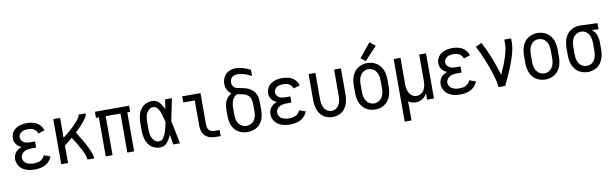

<svg xmlns="http://www.w3.org/2000/svg" viewBox="-55 -1394 7109 2222"><g transform="rotate(-10 3500.0 -282.5)"><path d="M251 8Q214 8 178 0.5Q142 -7 110.5 -27Q79 -47 61.5 -80.5Q44 -114 44 -151Q44 -179 56 -205Q68 -231 90.5 -248.5Q113 -266 140 -276L142 -277Q133 -280 124 -285Q95 -300 77.5 -328.5Q60 -357 60 -390Q60 -424 76 -455Q92 -486 120.5 -504.5Q149 -523 182.5 -530.5Q216 -538 250 -538Q290 -538 328.5 -527Q367 -516 396.5 -487Q426 -458 437 -420L361 -396Q355 -419 337.5 -436Q320 -453 296.5 -459.5Q273 -466 250 -466Q225 -466 200 -459.5Q175 -453 157.5 -433.5Q140 -414 140 -389Q140 -364 158 -344Q176 -324 200.5 -318Q225 -312 250 -312H307V-240H250Q221 -240 193 -232.5Q165 -225 144.5 -203Q124 -181 124 -152Q124 -130 136 -111Q148 -92 167.5 -82Q187 -72 208 -68Q229 -64 251 -64Q350 -64 379 -137L453 -110Q438 -71 406 -42.5Q374 -14 333.5 -3Q293 8 251 8Z M560 0V-530H640V-297L654 -308Q671 -321 688 -335Q705 -349 721.5 -363.5Q738 -378 754 -392.5Q770 -407 785.5 -422.5Q801 -438 814.5 -454.5Q828 -471 842 -489.5Q856 -508 856 -530H940Q940 -504 925 -482Q910 -460 894 -440Q878 -420 861 -401.5Q844 -383 826 -365.5Q808 -348 791 -331Q948 -84 948 0H868Q868 -72 733 -280Q722 -271 712 -262Q692 -246 672 -230Q656 -217 640 -205V0Z M1083 0V-458H1049V-530H1451V-458H1417V0H1337V-458H1163V0Z M1720 8Q1679 8 1642 -11Q1605 -30 1583 -65Q1561 -100 1552.5 -139.5Q1544 -179 1544 -220V-310Q1544 -351 1552.5 -390.5Q1561 -430 1583 -465Q1605 -500 1642 -519Q1679 -538 1720 -538Q1782 -538 1820 -481Q1842 -449 1857 -417Q1860 -437 1863 -457L1865 -472L1867 -482L1868 -491Q1871 -511 1874 -530H1954L1952 -520L1950 -511L1946 -491L1939 -457L1937 -447L1936 -442L1934 -432L1932 -423L1930 -413L1929 -408L1927 -398L1925 -389Q1915 -337 1904 -286L1900 -269Q1903 -257 1906 -244L1910 -225L1912 -215L1917 -191L1920 -176Q1926 -149 1931 -122L1933 -112L1937 -93L1939 -83Q1943 -61 1948 -39L1950 -29L1956 0H1876Q1873 -17 1871 -34L1869 -44L1868 -53L1865 -73L1862 -92L1860 -102L1858 -118Q1842 -83 1820 -49Q1782 8 1720 8ZM1720 -64Q1756 -64 1777.5 -99Q1799 -134 1809 -169Q1819 -204 1827 -240Q1830 -254 1833 -269L1828 -291Q1820 -327 1810 -361.5Q1800 -396 1778.5 -431Q1757 -466 1720 -466Q1686 -466 1662 -438.5Q1638 -411 1631 -377.5Q1624 -344 1624 -310V-220Q1624 -186 1631 -152.5Q1638 -119 1662 -91.5Q1686 -64 1720 -64Z M2369 0Q2338 0 2307.5 -9.5Q2277 -19 2254 -41Q2231 -63 2220.5 -93.5Q2210 -124 2210 -155V-458H2075V-530H2290V-155Q2290 -133 2299 -113Q2308 -93 2327.5 -82.5Q2347 -72 2369 -72H2434V0Z M2750 8Q2708 8 2668.5 -7.5Q2629 -23 2601.5 -55.5Q2574 -88 2563 -128.5Q2552 -169 2552 -211V-298Q2552 -336 2564.5 -373Q2577 -410 2604 -437Q2622 -455 2643 -466Q2631 -473 2620 -483Q2599 -503 2589 -530.5Q2579 -558 2579 -587Q2579 -629 2599.5 -668Q2620 -707 2659.5 -725Q2699 -743 2741 -743Q2821 -743 2912 -694V-622Q2819 -671 2750 -671Q2727 -671 2704.5 -662.5Q2682 -654 2670.5 -633Q2659 -612 2659 -589Q2659 -563 2675 -541.5Q2691 -520 2717 -515Q2743 -510 2768 -505.5Q2793 -501 2817.5 -493.5Q2842 -486 2864.5 -473Q2887 -460 2904.5 -441Q2922 -422 2932.5 -398Q2943 -374 2945.5 -348.5Q2948 -323 2948 -298V-211Q2948 -169 2937 -128.5Q2926 -88 2898.5 -55.5Q2871 -23 2831.5 -7.5Q2792 8 2750 8ZM2750 -64Q2777 -64 2801.5 -76Q2826 -88 2841 -110Q2856 -132 2862 -158.5Q2868 -185 2868 -211V-298Q2868 -326 2861 -354.5Q2854 -383 2832 -402.5Q2810 -422 2781.5 -429.5Q2753 -437 2725 -441Q2715 -443 2704 -445Q2692 -439 2681 -430Q2652 -404 2642 -369Q2632 -334 2632 -298V-211Q2632 -185 2638 -158.5Q2644 -132 2659 -110Q2674 -88 2698.5 -76Q2723 -64 2750 -64Z M3251 8Q3214 8 3178 0.5Q3142 -7 3110.5 -27Q3079 -47 3061.5 -80.5Q3044 -114 3044 -151Q3044 -179 3056 -205Q3068 -231 3090.5 -248.5Q3113 -266 3140 -276L3142 -277Q3133 -280 3124 -285Q3095 -300 3077.5 -328.5Q3060 -357 3060 -390Q3060 -424 3076 -455Q3092 -486 3120.5 -504.5Q3149 -523 3182.5 -530.5Q3216 -538 3250 -538Q3290 -538 3328.5 -527Q3367 -516 3396.5 -487Q3426 -458 3437 -420L3361 -396Q3355 -419 3337.5 -436Q3320 -453 3296.5 -459.5Q3273 -466 3250 -466Q3225 -466 3200 -459.5Q3175 -453 3157.5 -433.5Q3140 -414 3140 -389Q3140 -364 3158 -344Q3176 -324 3200.5 -318Q3225 -312 3250 -312H3307V-240H3250Q3221 -240 3193 -232.5Q3165 -225 3144.5 -203Q3124 -181 3124 -152Q3124 -130 3136 -111Q3148 -92 3167.5 -82Q3187 -72 3208 -68Q3229 -64 3251 -64Q3350 -64 3379 -137L3453 -110Q3438 -71 3406 -42.5Q3374 -14 3333.5 -3Q3293 8 3251 8Z M3750 8Q3708 8 3669 -9.5Q3630 -27 3605 -61.5Q3580 -96 3570 -137Q3560 -178 3560 -220V-530H3640V-220Q3640 -193 3645 -166.5Q3650 -140 3663 -116.5Q3676 -93 3699.5 -78.5Q3723 -64 3750 -64Q3777 -64 3800.5 -78.5Q3824 -93 3837 -116.5Q3850 -140 3855 -166.5Q3860 -193 3860 -220V-530H3940V-220Q3940 -178 3930 -137Q3920 -96 3895 -61.5Q3870 -27 3831 -9.5Q3792 8 3750 8Z M4238 -563 4183 -606 4317 -770 4383 -718ZM4250 8Q4207 8 4167 -9Q4127 -26 4100.5 -60Q4074 -94 4063 -135.5Q4052 -177 4052 -220V-310Q4052 -353 4063 -394.5Q4074 -436 4100.5 -470Q4127 -504 4167 -521Q4207 -538 4250 -538Q4293 -538 4333 -521Q4373 -504 4399.5 -470Q4426 -436 4437 -394.5Q4448 -353 4448 -310V-220Q4448 -177 4437 -135.5Q4426 -94 4399.5 -60Q4373 -26 4333 -9Q4293 8 4250 8ZM4250 -64Q4278 -64 4302.5 -77.5Q4327 -91 4342 -114.5Q4357 -138 4362.5 -165Q4368 -192 4368 -220V-310Q4368 -338 4362.5 -365Q4357 -392 4342 -415.5Q4327 -439 4302.5 -452.5Q4278 -466 4250 -466Q4222 -466 4197.5 -452.5Q4173 -439 4158 -415.5Q4143 -392 4137.5 -365Q4132 -338 4132 -310V-220Q4132 -192 4137.5 -165Q4143 -138 4158 -114.5Q4173 -91 4197.5 -77.5Q4222 -64 4250 -64Z M4560 205V-530H4640V-220Q4640 -193 4645 -166.5Q4650 -140 4663 -116.5Q4676 -93 4699.5 -78.5Q4723 -64 4750 -64Q4777 -64 4800.5 -78.5Q4824 -93 4837 -116.5Q4850 -140 4855 -167Q4860 -191 4860 -215V-220V-530H4940V0H4860V-76Q4850 -58 4837 -42Q4816 -18 4786.5 -5Q4757 8 4725 8Q4694 8 4664 -5Q4650 -11 4639 -19V-10V0V15L4640 24V34Q4640 56 4640 78V88V98V205Z M5251 8Q5214 8 5178 0.5Q5142 -7 5110.5 -27Q5079 -47 5061.5 -80.5Q5044 -114 5044 -151Q5044 -179 5056 -205Q5068 -231 5090.5 -248.5Q5113 -266 5140 -276L5142 -277Q5133 -280 5124 -285Q5095 -300 5077.5 -328.5Q5060 -357 5060 -390Q5060 -424 5076 -455Q5092 -486 5120.5 -504.5Q5149 -523 5182.5 -530.5Q5216 -538 5250 -538Q5290 -538 5328.5 -527Q5367 -516 5396.5 -487Q5426 -458 5437 -420L5361 -396Q5355 -419 5337.5 -436Q5320 -453 5296.5 -459.5Q5273 -466 5250 -466Q5225 -466 5200 -459.5Q5175 -453 5157.5 -433.5Q5140 -414 5140 -389Q5140 -364 5158 -344Q5176 -324 5200.5 -318Q5225 -312 5250 -312H5307V-240H5250Q5221 -240 5193 -232.5Q5165 -225 5144.5 -203Q5124 -181 5124 -152Q5124 -130 5136 -111Q5148 -92 5167.5 -82Q5187 -72 5208 -68Q5229 -64 5251 -64Q5350 -64 5379 -137L5453 -110Q5438 -71 5406 -42.5Q5374 -14 5333.5 -3Q5293 8 5251 8Z M5697 0Q5697 -45 5684.5 -88.5Q5672 -132 5659 -174.5Q5646 -217 5630 -258.5Q5614 -300 5597 -341.5Q5580 -383 5561.5 -423.5Q5543 -464 5522 -504L5592 -538Q5615 -496 5635 -453Q5655 -410 5673 -365.5Q5691 -321 5707.5 -276.5Q5724 -232 5738 -186Q5746 -160 5754 -134Q5860 -365 5860 -477V-530H5940V-477Q5940 -332 5777 0Z M6250 8Q6207 8 6167 -9Q6127 -26 6100.5 -60Q6074 -94 6063 -135.5Q6052 -177 6052 -220V-310Q6052 -353 6063 -394.5Q6074 -436 6100.5 -470Q6127 -504 6167 -521Q6207 -538 6250 -538Q6293 -538 6333 -521Q6373 -504 6399.5 -470Q6426 -436 6437 -394.5Q6448 -353 6448 -310V-220Q6448 -177 6437 -135.5Q6426 -94 6399.5 -60Q6373 -26 6333 -9Q6293 8 6250 8ZM6250 -64Q6278 -64 6302.5 -77.5Q6327 -91 6342 -114.5Q6357 -138 6362.5 -165Q6368 -192 6368 -220V-310Q6368 -338 6362.5 -365Q6357 -392 6342 -415.5Q6327 -439 6302.5 -452.5Q6278 -466 6250 -466Q6222 -466 6197.5 -452.5Q6173 -439 6158 -415.5Q6143 -392 6137.5 -365Q6132 -338 6132 -310V-220Q6132 -192 6137.5 -165Q6143 -138 6158 -114.5Q6173 -91 6197.5 -77.5Q6222 -64 6250 -64Z M6750 8Q6707 8 6667 -9Q6627 -26 6600.5 -60Q6574 -94 6563 -135.5Q6552 -177 6552 -220V-310Q6552 -353 6563 -394.5Q6574 -436 6600.5 -470Q6627 -504 6667 -521Q6707 -538 6750 -538H6751L6955 -530V-458L6877 -463Q6884 -457 6891 -450Q6919 -423 6931.5 -386Q6944 -349 6944 -310V-220Q6944 -178 6933.5 -136.5Q6923 -95 6897 -60.5Q6871 -26 6831.5 -9Q6792 8 6750 8ZM6750 -64Q6777 -64 6801.5 -77.5Q6826 -91 6839.5 -115Q6853 -139 6858.5 -166Q6864 -193 6864 -220V-310Q6864 -337 6858.5 -364Q6853 -391 6839.5 -414.5Q6826 -438 6801.5 -452Q6777 -466 6750 -466Q6722 -466 6697.5 -452.5Q6673 -439 6658 -415.5Q6643 -392 6637.5 -365Q6632 -338 6632 -310V-220Q6632 -193 6637.5 -165.5Q6643 -138 6657.5 -114.5Q6672 -91 6697 -77.5Q6722 -64 6750 -64Z"/></g></svg>

Font: Iosevka SS08
Style: Regular
Weight: 400
Monospace: yes
Designer: Belleve Invis
Foundry: Belleve Invis
Version: 2.1.0; ttfautohint (v1.8.2)